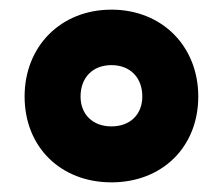

<svg xmlns="http://www.w3.org/2000/svg" viewBox="-20 -744 462 398"><path d="M211 -366C316 -366 391 -439 391 -544C391 -648 316 -724 211 -724C106 -724 31 -648 31 -544C31 -439 106 -366 211 -366ZM211 -482C172 -482 147 -507 147 -544C147 -583 172 -609 211 -609C250 -609 275 -583 275 -544C275 -507 250 -482 211 -482Z"/></svg>

Font: Noto Sans Arabic UI Bk
Style: Regular
Weight: 900
Designer: Monotype Design Team, Nadine Chahine and Nizar Qandah
Foundry: Monotype Imaging Inc.
Version: Version 2.010